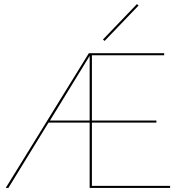

<svg xmlns="http://www.w3.org/2000/svg" viewBox="-20 -918 900 938"><path d="M657 -891 491 -718 483 -725 649 -898ZM429 -10H811V0H418V-319H217L21 0H8L414 -658H782V-648H429V-329H744V-319H429ZM224 -329H418V-645Z"/></svg>

Font: EauTest Hairline
Style: Regular
Weight: 250
Designer: Christian Thalmann (Catharsis Fonts)
Version: Version 0.001;PS 000.001;hotconv 1.0.88;makeotf.lib2.5.64775